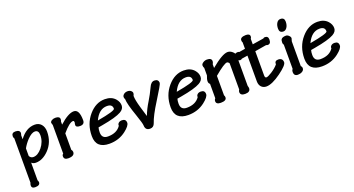

<svg xmlns="http://www.w3.org/2000/svg" viewBox="-55 -1505 4553 2467"><g transform="rotate(-20 2221.5 -271.0)"><path d="M165.6 -429.7H166.7Q256.4 -551.8 374.4 -551.8Q428.7 -551.8 461.5 -514.9Q494.9 -476.4 494.9 -413.3Q494.9 -269.2 400.5 -171.8Q317.4 -86.7 223.6 -86.7Q188.7 -86.7 165.6 -108.2V132.8Q174.9 149.2 174.9 162.6Q174.9 206.2 107.2 206.2Q60 206.2 60 168.7Q60 147.7 69.2 130.3V-475.9Q59 -488.7 59 -506.2Q59 -554.9 110.8 -554.9Q172.8 -554.9 172.8 -510.3Q172.8 -504.6 169.2 -494.9L165.6 -482.6ZM165.6 -200Q183.1 -166.2 218.5 -166.2Q280 -166.2 337.4 -235.9Q397.9 -310.3 397.9 -401Q397.9 -468.7 346.2 -468.7Q301.5 -468.7 242.1 -407.7Q194.9 -357.4 165.6 -303.6Z M592.3 -467.7 582.6 -499.5Q582.6 -517.4 603.1 -530.8Q624.6 -544.1 653.3 -544.1Q713.8 -544.1 713.8 -503.6Q713.8 -483.6 706.7 -474.9V-432.3H707.7Q827.7 -541.5 904.1 -541.5Q980 -541.5 980 -391.8Q980 -335.4 919 -335.4Q862.6 -335.4 862.6 -368.2Q862.6 -383.6 868.2 -400.5Q868.2 -427.2 853.8 -427.2Q804.1 -427.2 706.7 -311.8V-87.2Q721 -72.3 721 -52.8Q721 2.6 633.8 2.6Q576.4 2.6 576.4 -45.6Q576.4 -65.1 592.3 -76.4Z M1332.3 -551.3Q1423.1 -551.3 1472.8 -494.4Q1510.3 -451.3 1510.3 -402.1Q1510.3 -353.3 1455.9 -322.6Q1383.6 -281.5 1190.3 -247.7L1134.4 -237.9Q1126.2 -210.3 1126.2 -171.8Q1126.2 -86.7 1209.7 -86.7Q1331.3 -86.7 1386.2 -168.2Q1383.1 -189.7 1400 -205.6Q1417.4 -221.5 1446.7 -221.5Q1501.5 -221.5 1501.5 -168.2Q1501.5 -127.7 1423.6 -67.2Q1326.7 7.7 1196.4 7.7Q1014.4 7.7 1014.4 -162.1Q1014.4 -326.7 1113.3 -441.5Q1208.2 -551.3 1331.3 -551.3ZM1327.7 -459Q1219 -459 1156.4 -324.1Q1402.1 -367.2 1402.1 -396.9Q1402.1 -459 1329.2 -459Z M1752.3 4.6Q1688.2 4.6 1686.7 -64.1Q1686.7 -91.3 1643.1 -217.9Q1580.5 -395.4 1579 -464.1Q1570.3 -474.9 1570.3 -492.8Q1570.3 -513.3 1589.2 -529.2Q1610.3 -547.2 1643.1 -547.2Q1672.3 -547.2 1691.3 -529.7Q1706.2 -515.4 1706.2 -501.5Q1706.2 -484.1 1695.4 -464.1Q1695.4 -408.7 1727.7 -298.5L1768.2 -163.1Q1799.5 -247.2 1854.4 -335.4Q1899.5 -409.2 1939.5 -494.9Q1966.7 -558.5 2012.8 -558.5Q2068.7 -558.5 2068.7 -506.2Q2068.7 -486.2 1953.3 -303.1Q1847.7 -135.9 1819 -45.6Q1802.1 4.6 1753.8 4.6Z M2410.8 -551.3Q2501.5 -551.3 2551.3 -494.4Q2588.7 -451.3 2588.7 -402.1Q2588.7 -353.3 2534.4 -322.6Q2462.1 -281.5 2268.7 -247.7L2212.8 -237.9Q2204.6 -210.3 2204.6 -171.8Q2204.6 -86.7 2288.2 -86.7Q2409.7 -86.7 2464.6 -168.2Q2461.5 -189.7 2478.5 -205.6Q2495.9 -221.5 2525.1 -221.5Q2580 -221.5 2580 -168.2Q2580 -127.7 2502.1 -67.2Q2405.1 7.7 2274.9 7.7Q2092.8 7.7 2092.8 -162.1Q2092.8 -326.7 2191.8 -441.5Q2286.7 -551.3 2409.7 -551.3ZM2406.2 -459Q2297.4 -459 2234.9 -324.1Q2480.5 -367.2 2480.5 -396.9Q2480.5 -459 2407.7 -459Z M2790.3 -73.8Q2799 -61 2799 -43.6Q2799 2.6 2720.5 2.6Q2656.9 2.6 2656.9 -40.5Q2656.9 -62.6 2671.8 -76.4V-273.8Q2652.8 -286.2 2652.8 -315.9Q2652.8 -342.1 2671.8 -389.7V-491.3Q2661.5 -509.2 2661.5 -528.7Q2661.5 -548.2 2686.7 -564.6Q2711.3 -581 2740.5 -581Q2803.1 -581 2803.1 -536.4Q2803.1 -519.5 2790.3 -497.4V-447.7Q2949.7 -581 3022.1 -581Q3056.4 -581 3086.7 -554.4Q3117.4 -527.7 3117.4 -497.4V-84.1Q3124.6 -61 3124.6 -50.8Q3124.6 2.6 3052.3 2.6Q2987.7 2.6 2987.7 -46.2Q2987.7 -60.5 2999 -78.5V-433.8Q2999 -440.5 2987.7 -449.2Q2976.9 -457.9 2969.7 -457.9Q2929.7 -457.9 2790.3 -340Z M3247.7 -631.3Q3240 -640.5 3240 -662.1Q3240 -704.1 3317.4 -706.2Q3372.3 -706.2 3372.3 -668.2Q3372.3 -651.8 3361.5 -638.5V-563.1L3514.4 -587.2Q3524.1 -596.9 3537.9 -596.9Q3583.6 -596.9 3583.6 -548.2Q3583.6 -489.7 3541.5 -489.7Q3525.1 -489.7 3521 -495.4L3361.5 -468.7V-137.9Q3361.5 -104.1 3382.1 -104.1Q3403.1 -104.1 3457.9 -138.5Q3517.9 -176.9 3552.8 -219Q3550.3 -268.2 3599 -268.2Q3661.5 -268.2 3661.5 -209.2Q3661.5 -169.2 3544.1 -83.6Q3420.5 6.2 3343.1 6.2Q3299.5 6.2 3272.8 -23.1Q3247.7 -51.3 3247.7 -96.9V-450.3L3167.7 -437.9Q3158.5 -428.7 3143.6 -427.2Q3094.9 -429.2 3094.9 -484.6Q3094.9 -535.9 3143.6 -535.9Q3157.9 -535.9 3164.6 -529.7L3247.7 -543.6Z M3806.2 -748.2Q3859.5 -748.2 3859.5 -693.3Q3859.5 -643.6 3837.4 -612.3Q3817.4 -583.6 3788.2 -583.6Q3734.9 -583.6 3734.9 -640Q3734.9 -687.2 3753.8 -716.9Q3773.3 -748.2 3805.1 -748.2ZM3856.9 -466.2Q3856.9 -463.1 3845.6 -427.2V-88.7Q3860.5 -76.4 3860.5 -55.9Q3860.5 -27.7 3831.3 -11.3Q3806.2 2.6 3774.4 2.6Q3721 2.6 3721 -53.3Q3721 -75.9 3734.9 -93.3V-422.6Q3724.1 -433.3 3724.1 -453.3Q3724.1 -486.2 3734.4 -500Q3750.8 -522.1 3799 -522.1Q3819.5 -522.1 3838.5 -503.6Q3857.9 -485.1 3856.9 -467.2Z M4239 -551.3Q4329.7 -551.3 4379.5 -494.4Q4416.9 -451.3 4416.9 -402.1Q4416.9 -353.3 4362.6 -322.6Q4290.3 -281.5 4096.9 -247.7L4041 -237.9Q4032.8 -210.3 4032.8 -171.8Q4032.8 -86.7 4116.4 -86.7Q4237.9 -86.7 4292.8 -168.2Q4289.7 -189.7 4306.7 -205.6Q4324.1 -221.5 4353.3 -221.5Q4408.2 -221.5 4408.2 -168.2Q4408.2 -127.7 4330.3 -67.2Q4233.3 7.7 4103.1 7.7Q3921 7.7 3921 -162.1Q3921 -326.7 4020 -441.5Q4114.9 -551.3 4237.9 -551.3ZM4234.4 -459Q4125.6 -459 4063.1 -324.1Q4308.7 -367.2 4308.7 -396.9Q4308.7 -459 4235.9 -459Z"/></g></svg>

Font: Myanmar Handwriting
Style: Regular
Weight: 400
Designer: Khon Soe Zaw Thu
Foundry: PaOh Unicode khonsoezawthu@gmail.com and @hotmail.com
Version: Version 1.30 November 9, 2016